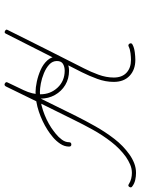

<svg xmlns="http://www.w3.org/2000/svg" viewBox="92 -695 613 837"><g transform="rotate(90 398.5 -276.5)"><path d="M170 -535Q166 -544 175 -548Q188 -555 207 -557.5Q226 -560 241 -560Q284 -560 310.5 -535Q337 -510 337 -466Q337 -430 324 -394.5Q311 -359 295 -327Q253 -245 211 -162Q169 -79 127 4Q127 4 127 4Q127 4 127 4Q123 13 115 8Q106 4 111 -4Q152 -87 194 -170Q236 -253 278 -336Q293 -365 305.5 -399Q318 -433 318 -466Q318 -502 297 -521.5Q276 -541 241 -541Q229 -541 212 -539Q195 -537 183 -531Q175 -527 170 -535ZM792 -547Q800 -542 795 -534Q790 -526 782 -532Q771 -539 758.5 -542Q746 -545 734 -545Q715 -545 697.5 -537.5Q680 -530 664 -519Q628 -493 598.5 -455Q569 -417 545.5 -374.5Q522 -332 503 -293Q466 -219 429.5 -144.5Q393 -70 357 4Q352 13 344 9Q335 4 340 -4Q376 -79 412.5 -153Q449 -227 486 -302Q506 -342 530.5 -385.5Q555 -429 585 -468Q615 -507 653 -534Q671 -547 691.5 -555Q712 -563 734 -563Q749 -563 764.5 -559.5Q780 -556 792 -547Q792 -547 792 -547Q792 -547 792 -547ZM344 9Q335 4 340 -4Q355 -35 373 -73Q391 -111 391 -146Q391 -190 362 -221Q333 -252 288 -252Q271 -252 258.5 -244.5Q246 -237 246 -218Q246 -199 261 -185Q276 -171 299 -161.5Q322 -152 344 -148Q366 -144 381 -144Q421 -144 461.5 -157.5Q502 -171 536 -193Q548 -201 563 -213Q578 -225 589 -240Q600 -255 600 -271Q600 -281 610 -281Q619 -281 619 -271Q619 -251 607 -233Q595 -215 578.5 -201Q562 -187 546 -177Q510 -154 467 -139.5Q424 -125 381 -125Q362 -125 336 -130.5Q310 -136 285 -147Q260 -158 243.5 -176Q227 -194 227 -218Q227 -245 245 -258Q263 -271 288 -271Q323 -271 350.5 -254.5Q378 -238 394 -209.5Q410 -181 410 -146Q410 -108 391.5 -68.5Q373 -29 357 4Q352 13 344 9Z"/></g></svg>

Font: FRB American Cursive Guidelines Arrows Extralight
Style: Italic
Weight: 200
Italic angle: -25°
Version: Version 2.0;Modular Font Editor K font №1